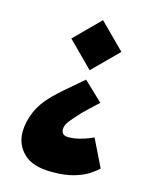

<svg xmlns="http://www.w3.org/2000/svg" viewBox="-119 -753 778 963"><g transform="rotate(15 270.0 -271.0)"><path d="M295 -412 165 -542 295 -672 425 -542ZM243 130Q143 130 96.5 84.5Q50 39 50 -26Q50 -76 72 -129.5Q94 -183 145 -234Q168 -257 197.5 -282.5Q227 -308 253 -330Q279 -352 290 -362L389 -268Q389 -268 374 -254Q359 -240 341 -223Q323 -206 313 -196Q275 -156 258.5 -134Q242 -112 242 -92Q242 -60 278 -60Q306 -60 333.5 -67Q361 -74 381 -82Q401 -90 406 -93L476 50Q460 66 431.5 84.5Q403 103 357.5 116.5Q312 130 243 130Z"/></g></svg>

Font: Rowdies
Style: Bold
Weight: 700
Designer: Jaikishan Patel
Version: Version 1.000; ttfautohint (v1.8.3)